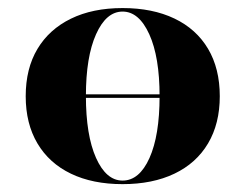

<svg xmlns="http://www.w3.org/2000/svg" viewBox="-20 -450 615 481"><path d="M111.3 -204.8V-213.7H462.1V-204.8ZM287.1 11.3Q212.1 11.3 157.7 -14.9Q103.2 -41.1 73.8 -90.7Q44.4 -140.3 44.4 -208.9Q44.4 -278.2 73.8 -327.4Q103.2 -376.6 157.7 -403.2Q212.1 -429.8 287.1 -429.8Q362.1 -429.8 416.9 -403.6Q471.8 -377.4 501.2 -327.8Q530.6 -278.2 530.6 -208.9Q530.6 -140.3 501.2 -90.7Q471.8 -41.1 416.9 -14.9Q362.1 11.3 287.1 11.3ZM287.1 2.4Q329 2.4 354.4 -54Q379.8 -110.5 379.8 -208.9Q379.8 -307.3 354 -364.1Q328.2 -421 287.1 -421Q246 -421 220.6 -364.1Q195.2 -307.3 195.2 -209.7Q195.2 -111.3 220.6 -54.4Q246 2.4 287.1 2.4Z"/></svg>

Font: Playfair 144pt SemiExpanded Black
Style: Regular
Weight: 900
Width: 6
Designer: Claus Eggers Sørensen
Foundry: Claus Eggers Sørensen
Version: Version 2.203